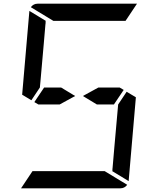

<svg xmlns="http://www.w3.org/2000/svg" viewBox="-20 -1020 856 1040"><path d="M387 -500 303 -454H208H188L166 -467L219 -546H311ZM628 -546 650 -533 597 -454H505L429 -500L513 -546ZM666 -523 716 -493 677 -41Q677 -41 677 -39L588 -93L589 -95V-103L590 -113L599 -218L620 -454ZM269 -907 147 -981Q161 -1000 184 -1000H720Q720 -1000 722 -1000L660 -907H657H626H490H398ZM547 -93 669 -19Q655 0 632 0H96Q96 0 94 0L156 -93H159H190H326H418ZM139 -959Q139 -959 139 -961L228 -907L227 -905V-895L226 -887L217 -782L199 -578L196 -546L150 -477L100 -507Z"/></svg>

Font: DSEG14 Modern
Style: Italic
Weight: 400
Italic angle: -5°
Designer: Keshikan(Twitter:@keshinomi_88pro)
Version: Version 0.46